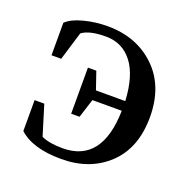

<svg xmlns="http://www.w3.org/2000/svg" viewBox="-98 -587 672 689"><g transform="rotate(20 238.5 -242.5)"><path d="M184 -155V-331H216L239 -264H351Q346 -360 308 -409Q270 -458 207 -458Q144 -458 116 -437L83 -328H46V-452Q66 -472 110 -483.5Q154 -495 200 -495Q311 -495 382.5 -426.5Q454 -358 454 -240Q454 -122 384.5 -56Q315 10 205.5 10Q96 10 44 -38V-156H81L116 -42Q146 -28 197 -28Q347 -28 351 -227H239L216 -155Z"/></g></svg>

Font: Ledger
Style: Regular
Weight: 400
Designer: Denis Masharov
Foundry: Denis Masharov
Version: 1.001